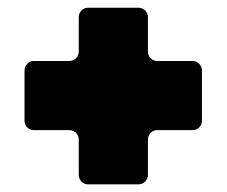

<svg xmlns="http://www.w3.org/2000/svg" viewBox="-20 -503 590 500"><path d="M43.9 -189V-318.8Q43.9 -329.6 51 -336.9Q58.1 -344.2 68.8 -344.2H160.2Q170.9 -344.2 178 -351.3Q185.1 -358.4 185.1 -369.1V-458Q185.1 -468.8 192.1 -475.8Q199.2 -482.9 210 -482.9H339.8Q350.6 -482.9 357.9 -475.8Q365.2 -468.8 365.2 -458V-369.1Q365.2 -358.4 372.3 -351.3Q379.4 -344.2 390.1 -344.2H481Q491.7 -344.2 498.8 -336.9Q505.9 -329.6 505.9 -318.8V-189Q505.9 -178.2 498.8 -171.1Q491.7 -164.1 481 -164.1H390.1Q379.4 -164.1 372.3 -157Q365.2 -149.9 365.2 -139.2V-47.9Q365.2 -37.1 357.9 -30Q350.6 -22.9 339.8 -22.9H210Q199.2 -22.9 192.1 -30Q185.1 -37.1 185.1 -47.9V-139.2Q185.1 -149.9 178 -157Q170.9 -164.1 160.2 -164.1H68.8Q58.1 -164.1 51 -171.1Q43.9 -178.2 43.9 -189Z"/></svg>

Font: Don José
Style: Regular
Weight: 900
Designer: Cristian Tournier
Version: Version 1.000